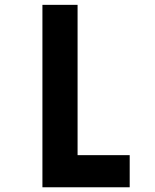

<svg xmlns="http://www.w3.org/2000/svg" viewBox="-20 -570 640 792"><path d="M155 -550H300V70H515V202.5H155Z"/></svg>

Font: JuliaMono ExtraBold
Style: Regular
Weight: 800
Monospace: yes
Designer: cormullion
Foundry: corm
Version: Version 0.055; ttfautohint (v1.8.4)